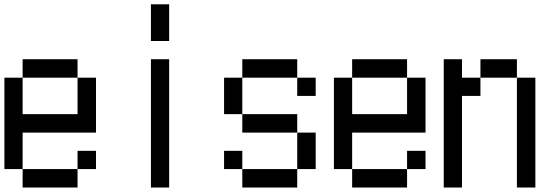

<svg xmlns="http://www.w3.org/2000/svg" viewBox="-20 -796 2540 874"><path d="M83 -276.4H333V-442.4H83ZM0 -26.4V-442.4H83V-526.4H333V-442.4H417V-192.4H83V-26.4ZM333 -26.4V57.6H83V-26.4ZM333 -26.4V-109.4H417V-26.4Z M667 -609.4V-776.4H750V-609.4ZM667 57.6V-526.4H750V57.6Z M1000 -276.4V-442.4H1083V-526.4H1333V-442.4H1417V-359.4H1333V-442.4H1083V-276.4H1333V-192.4H1083V-276.4ZM1000 -26.4V-109.4H1083V-26.4ZM1333 -192.4H1417V-26.4H1333V57.6H1083V-26.4H1333Z M1583 -276.4H1833V-442.4H1583ZM1500 -26.4V-442.4H1583V-526.4H1833V-442.4H1917V-192.4H1583V-26.4ZM1833 -26.4V57.6H1583V-26.4ZM1833 -26.4V-109.4H1917V-26.4Z M2000 57.6V-526.4H2083V-442.4H2167V-526.4H2333V-442.4H2417V57.6H2333V-442.4H2167V-359.4H2083V57.6Z"/></svg>

Font: KH Dot Kodenmachou 12
Style: Regular
Weight: 400
Designer: Original version for X68000 by Keitarou Hiraki (http://hp.vector.co.jp/authors/VA000874/) / TrueType conversion by Homem
Version: Version 1.00.20150527